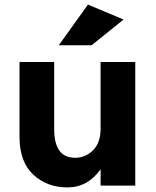

<svg xmlns="http://www.w3.org/2000/svg" viewBox="-20 -808 680 836"><path d="M418 -248V-538H569V0H418V-71Q362 8 273.5 8Q185 8 125 -47.5Q65 -103 65 -212V-538H216V-245Q216 -121 307 -121Q352 -121 385 -153.5Q418 -186 418 -248ZM379 -611H236L363 -788L518 -723Z"/></svg>

Font: Montreal
Style: Bold
Weight: 700
Designer: Julieta Ulanovsky, usr_local_share
Foundry: Julieta Ulanovsky, usr_local_share
Version: Version 2.001